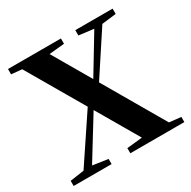

<svg xmlns="http://www.w3.org/2000/svg" viewBox="-164 -904 1061 1065"><g transform="rotate(-30 366.0 -372.0)"><path d="M11 0V-33L121 -49H146L254 -33V0ZM70 0 336 -398 364 -378H358L340 -346L127 0ZM374 0V-33L530 -49H575L720 -33V0ZM397 -392 366 -408H372L389 -438L574 -744H628ZM498 0 64 -744H236L669 0ZM20 -710V-744H359V-710L213 -696H164ZM451 -710V-744H690V-710L581 -697H555Z"/></g></svg>

Font: Noto Serif JP ExtraBold
Style: Regular
Weight: 800
Designer: Ryoko NISHIZUKA 西塚涼子 (kana & ideographs); Frank Grießhammer (Latin, Greek & Cyrillic); Wenlong ZHANG 张文龙 (bopomofo); San
Foundry: Adobe
Version: Version 2.003-H1;hotconv 1.1.1;makeotfexe 2.6.0